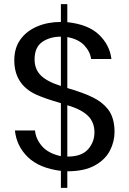

<svg xmlns="http://www.w3.org/2000/svg" viewBox="-20 -820 622 927"><path d="M305 87H274V5Q170 -8 115 -61Q60 -114 52 -190H149Q153 -148 183.5 -113.5Q214 -79 274 -66V-322Q197 -344 153 -364Q49 -413 49 -529Q49 -589 79 -630Q109 -671 160 -692.5Q211 -714 274 -714V-800H305V-713Q407 -702 458.5 -652Q510 -602 518 -535H420Q415 -571 387 -601Q359 -631 305 -641V-395Q384 -372 429 -349.5Q474 -327 501 -293Q533 -252 533 -183Q533 -136 510.5 -92.5Q488 -49 437.5 -21Q387 7 305 7ZM274 -405V-643Q221 -643 184 -617.5Q147 -592 147 -533Q147 -486 177 -456Q207 -426 274 -405ZM306 -64Q374 -64 405 -99Q436 -134 436 -181Q436 -230 404.5 -261Q373 -292 305 -312V-64Z"/></svg>

Font: Ulagadi Sans
Style: Regular
Weight: 400
Designer: Ninad Kale (Devanagari), Jonny Pinhorn (Latin)
Foundry: Indian Type Foundry
Version: Version 3.01;March 29, 2020;FontCreator 12.0.0.2522 64-bit; 